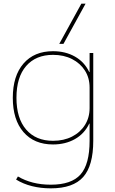

<svg xmlns="http://www.w3.org/2000/svg" viewBox="-20 -810 629 1050"><path d="M425 -790H448L327 -570H304ZM258 220Q203 220 155 208Q107 196 68 172L78 155Q115 177 160 188.5Q205 200 258 200Q371 200 420.5 144Q470 88 470 -40V-134H468Q442 -79 390 -49.5Q338 -20 270 -20Q167 -20 108.5 -87.5Q50 -155 50 -275Q50 -395 108.5 -462.5Q167 -530 270 -530Q338 -530 390 -500.5Q442 -471 468 -416H470V-520H490V-40Q490 96 435 158Q380 220 258 220ZM270 -40Q329 -40 374 -63Q419 -86 444.5 -126.5Q470 -167 470 -219V-331Q470 -384 444.5 -424Q419 -464 374 -487Q329 -510 270 -510Q176 -510 123 -449Q70 -388 70 -275Q70 -163 123 -101.5Q176 -40 270 -40Z"/></svg>

Font: M PLUS 1 Thin
Style: Regular
Weight: 100
Designer: Coji Morishita
Foundry: UNDERFOREST DESIGN
Version: Version 1.001